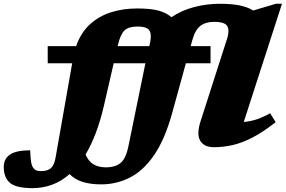

<svg xmlns="http://www.w3.org/2000/svg" viewBox="-189 -767 1518 1020"><path d="M64.5 -431V-522H215.5Q240 -592.5 287.8 -636.8Q335.5 -681 400 -701.5Q464.5 -722 539.5 -722Q613 -722 654.8 -710.2Q696.5 -698.5 721.5 -675.5Q776.5 -712.5 843.5 -729.8Q910.5 -747 977.5 -747Q1047.5 -747 1090 -737Q1132.5 -727 1155.5 -711L1276.5 -747H1309L1106 -119Q1144.5 -122.5 1177.8 -134Q1211 -145.5 1246 -165.5L1275.5 -118Q1208.5 -65.5 1152.5 -36.5Q1096.5 -7.5 1046.5 3.8Q996.5 15 947 15Q895.5 15 874.8 -19.2Q854 -53.5 877 -124.5L1020.5 -571Q1031 -615.5 1014.8 -633.2Q998.5 -651 948.5 -651Q903 -651 875.2 -629.2Q847.5 -607.5 833 -555L824 -522H929.5V-431H798.5L725 -164.5Q686.5 -25.5 629.5 57.2Q572.5 140 501.2 176.2Q430 212.5 348.5 212.5Q293.5 212.5 251.8 200Q210 187.5 180.5 158Q136 197 86.5 214.8Q37 232.5 -15.5 232.5Q-103 232.5 -136 204.5Q-169 176.5 -169 120.5Q-169 76 -135.5 53.8Q-102 31.5 -28.5 31.5Q-27.5 69.5 -24 91.8Q-20.5 114 -12 125Q-3.5 136 6.2 139Q16 142 30 142Q63.5 142 81.2 126.5Q99 111 106 71.5L194.5 -431ZM438 -530 436 -522H604Q604 -522.5 604.5 -522.5Q615 -566 611 -588.2Q607 -610.5 589.2 -618.2Q571.5 -626 541.5 -626Q494.5 -626 472.8 -605.8Q451 -585.5 438 -530ZM364 -209.5Q345 -126.5 320 -61Q295 4.5 265.5 54Q282 91.5 308.8 106.8Q335.5 122 374 122Q424.5 122 452.5 97.8Q480.5 73.5 493 11L583.5 -431H415Z"/></svg>

Font: Newsreader Caption ExtraBold
Style: Italic
Weight: 800
Italic angle: -17°
Designer: Hugues Gentile
Foundry: Production Type
Version: Version 1.001